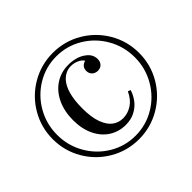

<svg xmlns="http://www.w3.org/2000/svg" viewBox="-179 -1010 1252 1252"><g transform="rotate(-45 447.0 -384.0)"><path d="M844.7 -383.8Q844.7 -275.9 791.3 -184.3Q737.8 -92.8 646.2 -39.3Q554.7 14.2 446.3 14.2Q338.4 14.2 246.8 -39.3Q155.3 -92.8 101.8 -184.3Q48.3 -275.9 48.3 -383.8Q48.3 -492.2 101.8 -583.7Q155.3 -675.3 246.8 -728.8Q338.4 -782.2 446.3 -782.2Q554.7 -782.2 646.2 -728.8Q737.8 -675.3 791.3 -583.7Q844.7 -492.2 844.7 -383.8ZM88.4 -383.8Q88.4 -284.7 136.5 -200.7Q184.6 -116.7 266.8 -67.4Q349.1 -18.1 446.3 -18.1Q543.9 -18.1 626.2 -67.4Q708.5 -116.7 756.6 -200.7Q804.7 -284.7 804.7 -383.8Q804.7 -483.4 756.6 -567.4Q708.5 -651.4 626.2 -700.7Q543.9 -750 446.3 -750Q349.1 -750 266.8 -700.7Q184.6 -651.4 136.5 -567.4Q88.4 -483.4 88.4 -383.8ZM583.5 -621.1Q625.5 -591.8 625.5 -546.9Q625.5 -521 610.6 -506.1Q595.7 -491.2 572.8 -491.2Q549.3 -491.2 533.4 -505.9Q517.6 -520.5 517.6 -544.9Q517.6 -565.4 528.8 -578.6Q540 -591.8 559.6 -596.2Q549.8 -614.3 523.9 -626.2Q498 -638.2 469.7 -638.2Q420.4 -638.2 383.3 -599.1Q326.7 -536.6 326.7 -390.1Q326.7 -307.6 345.9 -255.4Q365.2 -203.1 397.2 -179.4Q429.2 -155.8 469.7 -155.8Q513.2 -155.8 552 -180.7Q590.8 -205.6 615.7 -258.8L634.3 -252Q623.5 -216.3 600.1 -184.8Q576.7 -153.3 539.1 -133.1Q501.5 -112.8 451.7 -112.8Q388.7 -112.8 338.1 -145Q287.6 -177.2 258.5 -237.3Q229.5 -297.4 229.5 -377.9Q229.5 -459 259 -522.2Q288.6 -585.4 341.8 -620.6Q395 -655.8 463.4 -655.8Q497.6 -655.8 529.3 -647Q561 -638.2 583.5 -621.1Z"/></g></svg>

Font: Playfair Display SC
Style: Regular
Weight: 400
Designer: Claus Eggers Sørensen
Foundry: Claus Eggers Sørensen
Version: Version 1.004;PS 001.004;hotconv 1.0.70;makeotf.lib2.5.58329